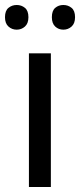

<svg xmlns="http://www.w3.org/2000/svg" viewBox="-31 -750 321 770"><path d="M173 0H85V-536H173ZM-11 -681Q-11 -707 3 -718.5Q17 -730 36 -730Q55 -730 69 -718.5Q83 -707 83 -681Q83 -656 69 -643.5Q55 -631 36 -631Q17 -631 3 -643.5Q-11 -656 -11 -681ZM177 -681Q177 -707 190.5 -718.5Q204 -730 223 -730Q242 -730 256 -718.5Q270 -707 270 -681Q270 -656 256 -643.5Q242 -631 223 -631Q204 -631 190.5 -643.5Q177 -656 177 -681Z"/></svg>

Font: Noto Sans Tamil
Style: Regular
Weight: 400
Designer: Jelle Bosma - Monotype Design Team
Foundry: Monotype Imaging Inc.
Version: Version 2.003